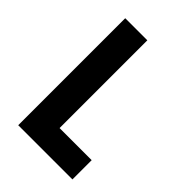

<svg xmlns="http://www.w3.org/2000/svg" viewBox="-188 -709 793 793"><g transform="rotate(45 208.5 -312.5)"><path d="M66.7 0H383.3V-112.5H195.8V-625H66.7Z"/></g></svg>

Font: Afacad
Style: Bold
Weight: 700
Designer: Kristian Moeller
Foundry: Dicotype
Version: Version 1.000